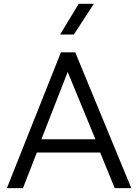

<svg xmlns="http://www.w3.org/2000/svg" viewBox="-20 -970 712 990"><path d="M15.5 0 294 -700H368L657 0H571.5L496.5 -183.5H170L98.5 0ZM193.5 -252H472L329 -599ZM290 -792 386 -950.5H464L361 -792Z"/></svg>

Font: Geologica Roman ExtraLight
Style: Regular
Weight: 250
Designer: Sindre Bremnes, Frode Helland
Foundry: Monokrom Skriftforlag AS
Version: Version 1.010;gftools[0.9.28]